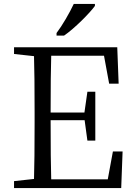

<svg xmlns="http://www.w3.org/2000/svg" viewBox="-20 -951 663 971"><path d="M266 -784V-771H304C357 -807 435 -886 460 -921V-931H353C332 -886 295 -822 266 -784ZM600 -185H551L525 -44H239C237 -107 236 -207 236 -343H408L422 -240H462V-487H422L407 -382H236C236 -511 237 -607 239 -669H506L532 -528H580L573 -712H51V-678L152 -667C154 -605 155 -510 155 -383V-329C155 -203 154 -109 152 -46L51 -35V0H593Z"/></svg>

Font: Noto Serif Tangut
Style: Regular
Weight: 400
Designer: YANG Xicheng
Foundry: Liu Zhao Studio
Version: Version 2.169